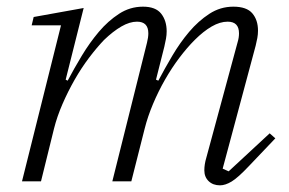

<svg xmlns="http://www.w3.org/2000/svg" viewBox="-20 -544 866 576"><path d="M640 12Q619 12 606 -0.5Q593 -13 593 -33Q593 -51 599 -71L693 -418Q697 -431 697 -444Q697 -479 663 -479Q640 -479 615 -464.5Q590 -450 564 -424Q541 -401 518 -370.5Q495 -340 475 -305Q455 -270 439 -232Q423 -194 414 -158L374 0H317L421 -416Q425 -432 425 -444Q425 -479 391 -479Q369 -479 344 -464.5Q319 -450 292 -424Q270 -401 247 -370.5Q224 -340 204 -305Q184 -270 167.5 -232Q151 -194 142 -158L103 0H46L163 -468H75L81 -493L231 -520L177 -305L183 -302Q202 -338 225.5 -377Q249 -416 276.5 -448.5Q304 -481 337 -502.5Q370 -524 409 -524Q447 -524 463.5 -503Q480 -482 480 -450Q480 -439 478 -428Q476 -417 473 -404L448 -305L455 -302Q474 -338 497 -377Q520 -416 547.5 -448.5Q575 -481 608 -502.5Q641 -524 680 -524Q720 -524 737 -504Q754 -484 754 -452Q754 -441 752 -430Q750 -419 747 -407L648 -38L666 -30L789 -144L806 -129L727 -46Q694 -11 675 0.5Q656 12 640 12Z"/></svg>

Font: IBM Plex Serif Light
Style: Italic
Weight: 300
Italic angle: -14°
Designer: Mike Abbink, Paul van der Laan, Pieter van Rosmalen
Foundry: Bold Monday
Version: Version 3.001